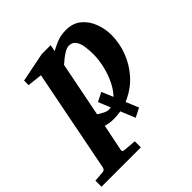

<svg xmlns="http://www.w3.org/2000/svg" viewBox="-285 -648 1015 1015"><g transform="rotate(-45 222.5 -140.5)"><path d="M-96.2 219.2V173.8L-36.1 168.9Q-22.5 167.5 -19 151.9L94.2 -423.8L11.2 -433.1V-466.8L175.8 -500H243.2L235.8 -462.9Q251.5 -472.2 283.9 -486.1Q316.4 -500 356 -500Q408.7 -500 442.4 -471.7Q476.1 -443.4 492.4 -399.9Q508.8 -356.4 508.8 -311Q508.8 -251 487.3 -193.4Q465.8 -135.7 425.5 -89.4Q385.3 -43 328.4 -15.4Q271.5 12.2 200.2 12.2Q182.1 12.2 168 9.5Q153.8 6.8 144 3.9L113.8 151.9Q110.4 168 128.9 168L198.2 173.8V219.2ZM289.6 89.4 207 -110.4 257.8 -136.2 340.3 63.5ZM219.2 -41Q251 -41 278.1 -65.7Q305.2 -90.3 325.7 -130.1Q346.2 -169.9 357.7 -216.6Q369.1 -263.2 369.1 -307.1Q369.1 -335 365.2 -363.5Q361.3 -392.1 348.4 -411.1Q335.4 -430.2 309.1 -430.2Q294.9 -430.2 277.8 -420.4Q260.7 -410.6 244.9 -397.9Q229 -385.3 219.2 -376L158.2 -67.9Q169.9 -60.5 187.7 -50.8Q205.6 -41 219.2 -41Z"/></g></svg>

Font: Charis
Style: Bold Italic
Weight: 700
Italic angle: -11°
Designer: Walt Agee, Miriam Martin, Annie Olsen, Victor Gaultney, Lorna Priest, Alan Ward, Bob Hallissy, Martin Hosken, Sharon Cor
Foundry: SIL Global
Version: Version 7.000